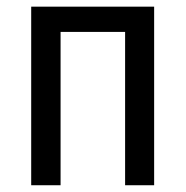

<svg xmlns="http://www.w3.org/2000/svg" viewBox="-20 -548 549 568"><path d="M436 0H350.1V-453.6H159.2V0H72.3V-528.3H436Z"/></svg>

Font: RobotoCondensed-Regular
Style: Regular
Weight: 400
Designer: Google
Version: Version 2.001201; 2014